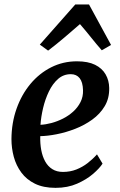

<svg xmlns="http://www.w3.org/2000/svg" viewBox="-20 -850 549 880"><path d="M450 -100Q436.5 -79 406.8 -53.2Q377 -27.5 333.5 -8.2Q290 11 234.5 11Q179 11 140.2 -8Q101.5 -27 77.8 -59.2Q54 -91.5 43.2 -131.2Q32.5 -171 32.5 -212.5Q33 -287 55.8 -351.5Q78.5 -416 119.2 -465Q160 -514 214.5 -541.5Q269 -569 332.5 -569Q383.5 -569 415.8 -553Q448 -537 464 -509.2Q480 -481.5 480.5 -447Q481.5 -399.5 460 -363.5Q438.5 -327.5 402.8 -301.8Q367 -276 324.5 -259.5Q282 -243 240 -234.8Q198 -226.5 164.5 -226Q163.5 -192 169 -162.5Q174.5 -133 187 -110.2Q199.5 -87.5 219.8 -74.8Q240 -62 268.5 -62Q301.5 -62 330 -73.2Q358.5 -84.5 382 -102.8Q405.5 -121 424.5 -142.5ZM304.5 -510Q271 -510 246 -488Q221 -466 204 -430.5Q187 -395 177.5 -354.8Q168 -314.5 165.5 -278Q189 -279 216 -286.2Q243 -293.5 268.8 -306.5Q294.5 -319.5 315.5 -338.5Q336.5 -357.5 349 -382.2Q361.5 -407 360.5 -436.5Q359.5 -473.5 345 -491.8Q330.5 -510 304.5 -510ZM200.5 -618 162.5 -645.5 325 -829.5H388L489 -644L446.5 -619.5Q421.5 -648 397 -678.8Q372.5 -709.5 346.5 -739.5Q311.5 -709 274.8 -677.8Q238 -646.5 200.5 -618Z"/></svg>

Font: Merriweather 20pt SemiBold
Style: Italic
Weight: 600
Italic angle: -7.8°
Version: Version 2.101